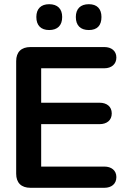

<svg xmlns="http://www.w3.org/2000/svg" viewBox="-20 -894 617 914"><path d="M125 0H477C510 0 534 -18 534 -51C534 -83 510 -101 477 -101H176V-303H454C488 -303 512 -321 512 -354C512 -387 488 -405 454 -405H176V-569H477C510 -569 534 -588 534 -620C534 -652 510 -670 477 -670H125C81 -670 57 -646 57 -603V-67C57 -24 81 0 125 0ZM403 -751C443 -751 463 -773 463 -813C463 -852 442 -874 403 -874C363 -874 341 -852 341 -813C341 -773 363 -751 403 -751ZM214 -751C254 -751 276 -773 276 -813C276 -852 254 -874 214 -874C175 -874 153 -852 153 -813C153 -773 175 -751 214 -751Z"/></svg>

Font: SN Pro SemiBold
Style: Regular
Weight: 600
Designer: Tobias Whetton
Foundry: Supernotes
Version: Version 1.003;Glyphs 3.3 (3324)